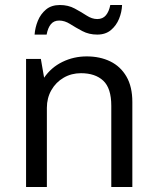

<svg xmlns="http://www.w3.org/2000/svg" viewBox="-20 -746 635 766"><path d="M84 0V-511H143L156 -436Q184 -477 229 -499Q274 -521 326 -521Q379 -521 420 -501Q461 -481 484.5 -440.5Q508 -400 508 -339V0H424V-324Q424 -394 392 -424Q360 -454 303 -454Q265 -454 234 -436Q203 -418 185 -386.5Q167 -355 167 -316V0ZM118 -608Q120 -636 131 -663Q142 -690 163.5 -708Q185 -726 219 -726Q252 -726 278 -712Q304 -698 325.5 -684Q347 -670 368 -670Q390 -670 402.5 -685Q415 -700 420 -726H467Q466 -698 455 -671Q444 -644 422.5 -626Q401 -608 368 -608Q335 -608 308.5 -622Q282 -636 260 -650Q238 -664 216 -664Q195 -664 183 -649.5Q171 -635 166 -608Z"/></svg>

Font: Chivo Medium Light
Style: Regular
Weight: 300
Version: Version 2.002